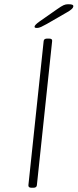

<svg xmlns="http://www.w3.org/2000/svg" viewBox="-20 -884 366 906"><path d="M129 2Q113 2 114 -10L186 -690Q187 -702 203 -702H211Q228 -702 226 -690L154 -10Q153 2 137 2ZM154 -752Q150 -752 146.5 -753Q143 -754 143 -758Q143 -766 167 -783L250 -841Q270 -855 280 -859.5Q290 -864 301 -864Q315 -864 320.5 -862Q326 -860 326 -855Q326 -848 317.5 -840.5Q309 -833 298 -827L201 -771Q185 -762 174 -757Q163 -752 154 -752Z"/></svg>

Font: Asap Expanded Expanded Thin
Style: Italic
Weight: 100
Width: 7
Italic angle: -6°
Designer: Pablo Cosgaya
Foundry: Omnibus-Type
Version: Version 3.001; ttfautohint (v1.8.4.7-5d5b)